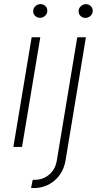

<svg xmlns="http://www.w3.org/2000/svg" viewBox="-20 -731 493 955"><path d="M46.5 0 137.4 -545.5H180.4L89.5 0ZM179.3 -642.4Q164.1 -642.4 153.9 -652.9Q143.8 -663.4 145.2 -678.3Q146 -691.1 156.6 -700.8Q167.3 -710.6 181.1 -710.6Q196.7 -710.6 206.7 -700.1Q216.6 -689.6 215.2 -674.7Q214.5 -661.6 203.8 -652Q193.2 -642.4 179.3 -642.4ZM364.3 -545.5H407.3L306.1 66.4Q295.5 129.6 251.1 167.1Q206.7 204.5 147 204.5Q144.2 204.5 141.2 204.4Q138.1 204.2 134.6 203.5L142.8 163.4H153.4Q193.5 163.4 224.4 137.8Q255.3 112.2 262.8 66.4ZM405.2 -642Q389.9 -642 379.8 -652.5Q369.7 -663 371.1 -677.9Q371.8 -690.7 382.5 -700.5Q393.1 -710.2 407 -710.2Q422.6 -710.2 432.5 -699.8Q442.5 -689.3 441.1 -674.4Q440.3 -661.2 429.7 -651.6Q419 -642 405.2 -642Z"/></svg>

Font: Inter Extra Light  BETA
Style: Italic
Weight: 200
Italic angle: 9.39999°
Designer: Rasmus Andersson
Foundry: rsms
Version: Version 3.011;git-f93a4a705